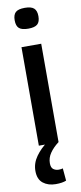

<svg xmlns="http://www.w3.org/2000/svg" viewBox="-105 -780 434 1035"><g transform="rotate(-10 111.5 -262.5)"><path d="M112 -631Q77 -631 62 -644Q47 -657 47 -688Q47 -718 61.5 -731.5Q76 -745 112 -745Q147 -745 162 -731.5Q177 -718 177 -688Q177 -657 162 -644Q147 -631 112 -631ZM58 0V-539H166V0ZM112 220Q71 220 43.5 198.5Q16 177 16 131Q16 89 42 52.5Q68 16 106 -11L165 0Q135 23 117.5 48.5Q100 74 100 104Q100 128 112.5 137Q125 146 141 146Q155 146 164 143L170 211Q149 220 112 220Z"/></g></svg>

Font: Georama Medium
Style: Regular
Weight: 500
Designer: Jean-Baptiste Levee
Foundry: Production Type
Version: Version 1.000